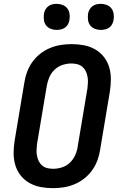

<svg xmlns="http://www.w3.org/2000/svg" viewBox="-20 -973 640 1001"><path d="M256 8Q223 8 191.5 2Q160 -4 133.5 -19Q107 -34 88 -58Q69 -82 60 -111.5Q51 -141 51 -173.5Q51 -206 56 -238L107 -543Q111 -570 121 -597.5Q131 -625 148.5 -649.5Q166 -674 189.5 -692.5Q213 -711 240.5 -722.5Q268 -734 296.5 -738.5Q325 -743 353 -743Q386 -743 417.5 -737Q449 -731 475.5 -716Q502 -701 521 -677Q540 -653 549 -623.5Q558 -594 558 -561.5Q558 -529 553 -497L502 -192Q498 -165 488 -137.5Q478 -110 460.5 -85.5Q443 -61 419.5 -42.5Q396 -24 368.5 -12.5Q341 -1 312.5 3.5Q284 8 256 8ZM257 -93Q280 -93 303.5 -100.5Q327 -108 344.5 -125Q362 -142 372 -164Q382 -186 385 -209L436 -513Q438 -529 438.5 -544.5Q439 -560 436 -575Q433 -590 426.5 -603Q420 -616 408.5 -625.5Q397 -635 382 -638.5Q367 -642 352 -642Q329 -642 306 -634.5Q283 -627 265 -610Q247 -593 237.5 -571Q228 -549 224 -526L173 -222Q171 -206 170.5 -190.5Q170 -175 173 -160Q176 -145 182.5 -132Q189 -119 200.5 -109.5Q212 -100 227 -96.5Q242 -93 257 -93ZM505 -817Q489 -817 474 -823Q459 -829 450 -841Q441 -853 439 -869Q437 -885 439 -901Q441 -913 447 -923.5Q453 -934 462.5 -941Q472 -948 483.5 -950.5Q495 -953 506 -953Q522 -953 537 -947Q552 -941 561 -929Q570 -917 572.5 -901Q575 -885 572 -869Q570 -857 564.5 -846.5Q559 -836 549 -829Q539 -822 527.5 -819.5Q516 -817 505 -817ZM275 -817Q259 -817 244 -823Q229 -829 220 -841Q211 -853 209 -869Q207 -885 209 -901Q211 -913 217 -923.5Q223 -934 232.5 -941Q242 -948 253.5 -950.5Q265 -953 276 -953Q292 -953 307 -947Q322 -941 331 -929Q340 -917 342.5 -901Q345 -885 342 -869Q340 -857 334.5 -846.5Q329 -836 319 -829Q309 -822 297.5 -819.5Q286 -817 275 -817Z"/></svg>

Font: Iosevka Aile
Style: Bold Italic
Weight: 700
Italic angle: -9°
Designer: Belleve Invis
Foundry: Belleve Invis
Version: Version 28.0.1; ttfautohint (v1.8.4)